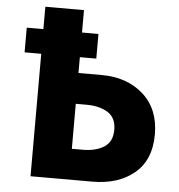

<svg xmlns="http://www.w3.org/2000/svg" viewBox="-56 -878 868 931"><g transform="rotate(5 378.0 -412.5)"><path d="M315 -369H368Q431 -369 471.5 -343.5Q512 -318 512 -260Q512 -201 471.5 -175.5Q431 -150 368 -150H315ZM127 0H428Q554 0 632 -65Q710 -130 710 -254Q710 -378 631 -448.5Q552 -519 428 -519H315V-596H395V-716H315V-825H127V-716H46V-596H127Z"/></g></svg>

Font: Hussar
Style: BoldWeb
Weight: 700
Foundry: Cannot Into Space Fonts
Version: Version 2.00